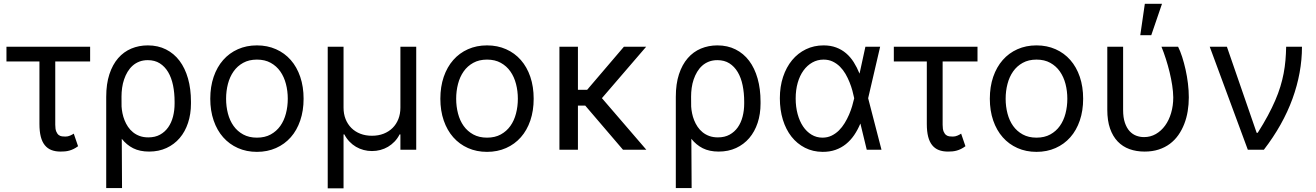

<svg xmlns="http://www.w3.org/2000/svg" viewBox="-20 -793 6973 1017"><path d="M457.4 -467.3H272.7V-132.1Q272.7 -108.7 278.1 -96.1Q283.4 -83.5 291.4 -77.6Q299.4 -71.7 308.8 -70.7Q318.2 -69.6 326.7 -69.6Q339.5 -69.6 351.4 -74.8Q363.3 -79.9 370.7 -85.2L393.5 -18.5Q381.4 -9.6 369.7 -3.9Q358 1.8 346.8 4.8Q335.6 7.8 324.2 8.9Q312.9 9.9 301.1 9.9Q273.4 9.9 252.5 1.8Q231.5 -6.4 217.3 -24Q203.1 -41.5 196 -69.2Q188.9 -96.9 188.9 -136.4V-467.3H14.2V-545.5H457.4Z M542.6 -279.8Q542.6 -348.7 559.5 -399.9Q576.3 -451 605.8 -484.9Q635.3 -518.8 675.6 -535.7Q715.9 -552.6 762.8 -552.6Q816.8 -552.6 859.2 -531.2Q901.6 -509.9 930.9 -471.1Q960.2 -432.2 975.9 -377.1Q991.5 -322.1 991.5 -254.3V-244.3Q991.5 -188.9 976 -142.2Q960.6 -95.5 931.8 -61.8Q903.1 -28.1 862 -9.1Q821 9.9 769.9 9.9Q720.5 9.9 685.4 -7.8Q650.2 -25.6 625 -57.9L626.4 203.1H542.6ZM623.9 -228.7Q625 -211.6 628.7 -193Q632.5 -174.4 639.7 -156.1Q647 -137.8 658 -121.4Q669 -105.1 684.5 -92.5Q699.9 -79.9 720 -72.6Q740.1 -65.3 765.6 -65.3Q801.5 -65.3 827.6 -79.7Q853.7 -94.1 870.9 -118.6Q888.1 -143.1 896.5 -175.6Q904.8 -208.1 904.8 -244.3V-254.3Q904.8 -301.1 896.5 -341.4Q888.1 -381.7 870.6 -411.2Q853 -440.7 826.3 -457.6Q799.7 -474.4 762.8 -474.4Q737.9 -474.4 717.9 -466.6Q697.8 -458.8 682.4 -445Q666.9 -431.1 655.7 -412.5Q644.5 -393.8 637.3 -372.3Q630 -350.9 626.8 -327.6Q623.6 -304.3 623.6 -281.2Z M1340.9 11.4Q1285.5 11.4 1240.1 -8.9Q1194.6 -29.1 1162.1 -65.9Q1129.6 -102.6 1111.7 -154.7Q1093.8 -206.7 1093.8 -269.9Q1093.8 -333.8 1111.7 -386Q1129.6 -438.2 1162.1 -475.1Q1194.6 -512.1 1240.1 -532.3Q1285.5 -552.6 1340.9 -552.6Q1396.3 -552.6 1441.9 -532.3Q1487.6 -512.1 1520.1 -475.1Q1552.6 -438.2 1570.3 -386Q1588.1 -333.8 1588.1 -269.9Q1588.1 -206.7 1570.3 -154.7Q1552.6 -102.6 1520.1 -65.9Q1487.6 -29.1 1441.9 -8.9Q1396.3 11.4 1340.9 11.4ZM1340.9 -63.9Q1383.2 -63.9 1413.9 -80.8Q1444.6 -97.7 1464.7 -125.9Q1484.7 -154.1 1494.5 -191.6Q1504.3 -229 1504.3 -269.9Q1504.3 -311.1 1494.5 -348.5Q1484.7 -386 1464.7 -414.6Q1444.6 -443.2 1413.9 -460.2Q1383.2 -477.3 1340.9 -477.3Q1299 -477.3 1268.1 -460.2Q1237.2 -443.2 1217.2 -414.6Q1197.1 -386 1187.3 -348.5Q1177.6 -311.1 1177.6 -269.9Q1177.6 -229 1187.3 -191.6Q1197.1 -154.1 1217.2 -125.9Q1237.2 -97.7 1268.1 -80.8Q1299 -63.9 1340.9 -63.9Z M1715.9 -545.5H1799.7V-223Q1799.7 -189.6 1810.5 -162.3Q1821.4 -134.9 1841.1 -115.2Q1860.8 -95.5 1888.5 -84.7Q1916.2 -73.9 1950.3 -73.9Q1984.4 -73.9 2012.3 -84.9Q2040.1 -95.9 2059.8 -115.6Q2079.5 -135.3 2090.2 -162.6Q2100.9 -190 2100.9 -223V-545.5H2184.7V0H2100.9V-81H2096.6Q2085.6 -59.3 2069.8 -43Q2054 -26.6 2035.2 -15.4Q2016.3 -4.3 1994.7 1.4Q1973 7.1 1950.3 7.1Q1927.6 7.1 1906.1 1.4Q1884.6 -4.3 1865.6 -15.4Q1846.6 -26.6 1831 -43Q1815.3 -59.3 1804 -81H1799.7V204.5H1715.9Z M2559.7 11.4Q2504.3 11.4 2458.8 -8.9Q2413.4 -29.1 2380.9 -65.9Q2348.4 -102.6 2330.4 -154.7Q2312.5 -206.7 2312.5 -269.9Q2312.5 -333.8 2330.4 -386Q2348.4 -438.2 2380.9 -475.1Q2413.4 -512.1 2458.8 -532.3Q2504.3 -552.6 2559.7 -552.6Q2615.1 -552.6 2660.7 -532.3Q2706.3 -512.1 2738.8 -475.1Q2771.3 -438.2 2789.1 -386Q2806.8 -333.8 2806.8 -269.9Q2806.8 -206.7 2789.1 -154.7Q2771.3 -102.6 2738.8 -65.9Q2706.3 -29.1 2660.7 -8.9Q2615.1 11.4 2559.7 11.4ZM2559.7 -63.9Q2601.9 -63.9 2632.6 -80.8Q2663.4 -97.7 2683.4 -125.9Q2703.5 -154.1 2713.2 -191.6Q2723 -229 2723 -269.9Q2723 -311.1 2713.2 -348.5Q2703.5 -386 2683.4 -414.6Q2663.4 -443.2 2632.6 -460.2Q2601.9 -477.3 2559.7 -477.3Q2517.8 -477.3 2486.9 -460.2Q2456 -443.2 2435.9 -414.6Q2415.8 -386 2406.1 -348.5Q2396.3 -311.1 2396.3 -269.9Q2396.3 -229 2406.1 -191.6Q2415.8 -154.1 2435.9 -125.9Q2456 -97.7 2486.9 -80.8Q2517.8 -63.9 2559.7 -63.9Z M3041.2 -317.5H3090.2L3284.8 -545.5H3402.7L3168.3 -273.1L3403.4 0H3279.8L3079.9 -233.7H3041.2V0H2943.2V-545.5H3041.2Z M3559.7 -279.8Q3559.7 -348.7 3576.5 -399.9Q3593.4 -451 3622.9 -484.9Q3652.3 -518.8 3692.6 -535.7Q3733 -552.6 3779.8 -552.6Q3833.8 -552.6 3876.2 -531.2Q3918.7 -509.9 3948 -471.1Q3977.3 -432.2 3992.9 -377.1Q4008.5 -322.1 4008.5 -254.3V-244.3Q4008.5 -188.9 3993.1 -142.2Q3977.6 -95.5 3948.9 -61.8Q3920.1 -28.1 3879.1 -9.1Q3838.1 9.9 3786.9 9.9Q3737.6 9.9 3702.4 -7.8Q3667.3 -25.6 3642 -57.9L3643.5 203.1H3559.7ZM3641 -228.7Q3642 -211.6 3645.8 -193Q3649.5 -174.4 3656.8 -156.1Q3664.1 -137.8 3675.1 -121.4Q3686.1 -105.1 3701.5 -92.5Q3717 -79.9 3737 -72.6Q3757.1 -65.3 3782.7 -65.3Q3818.5 -65.3 3844.6 -79.7Q3870.7 -94.1 3888 -118.6Q3905.2 -143.1 3913.5 -175.6Q3921.9 -208.1 3921.9 -244.3V-254.3Q3921.9 -301.1 3913.5 -341.4Q3905.2 -381.7 3887.6 -411.2Q3870 -440.7 3843.4 -457.6Q3816.8 -474.4 3779.8 -474.4Q3755 -474.4 3734.9 -466.6Q3714.8 -458.8 3699.4 -445Q3683.9 -431.1 3672.8 -412.5Q3661.6 -393.8 3654.3 -372.3Q3647 -350.9 3643.8 -327.6Q3640.6 -304.3 3640.6 -281.2Z M4336.6 11.4Q4285.5 11 4243.8 -10.3Q4202.1 -31.6 4172.4 -69.2Q4142.8 -106.9 4126.8 -158.7Q4110.8 -210.6 4110.8 -272.7Q4110.8 -334.2 4127.8 -385.7Q4144.9 -437.1 4175.6 -474.3Q4206.3 -511.4 4248.9 -532Q4291.5 -552.6 4342.3 -552.6Q4379.6 -552.6 4409.1 -541.5Q4438.6 -530.5 4461.6 -510.8Q4484.7 -491.1 4502.1 -463.6Q4519.5 -436.1 4532.7 -403.4H4533L4563.9 -545.5H4642L4578.5 -272.7L4649.1 0H4571L4537.6 -137.8H4536.9Q4523.1 -104.8 4504.3 -77.2Q4485.4 -49.7 4460.8 -29.8Q4436.1 -9.9 4405.2 0.9Q4374.3 11.7 4336.6 11.4ZM4504.3 -274.1Q4500.7 -291.5 4494.9 -313.2Q4489 -334.9 4479.9 -357.4Q4470.9 -380 4458.5 -401.5Q4446 -422.9 4429.2 -439.8Q4412.3 -456.7 4390.8 -467Q4369.3 -477.3 4342.3 -477.3Q4310 -477.3 4282.8 -462Q4255.7 -446.7 4236 -419.6Q4216.3 -392.4 4205.4 -354.6Q4194.6 -316.8 4194.6 -271.3Q4194.6 -226.9 4204.9 -188.9Q4215.2 -150.9 4233.8 -123.2Q4252.5 -95.5 4278.6 -79.7Q4304.7 -63.9 4336.6 -63.9Q4362.9 -63.9 4384.6 -74.4Q4406.2 -84.9 4423.5 -101.9Q4440.7 -119 4454 -140.8Q4467.3 -162.6 4477.3 -185.7Q4487.2 -208.8 4493.8 -231.2Q4500.4 -253.6 4504.3 -271.3L4504.6 -272.7Z M5157.7 -467.3H4973V-132.1Q4973 -108.7 4978.3 -96.1Q4983.7 -83.5 4991.7 -77.6Q4999.6 -71.7 5009.1 -70.7Q5018.5 -69.6 5027 -69.6Q5039.8 -69.6 5051.7 -74.8Q5063.6 -79.9 5071 -85.2L5093.8 -18.5Q5081.7 -9.6 5070 -3.9Q5058.2 1.8 5047.1 4.8Q5035.9 7.8 5024.5 8.9Q5013.1 9.9 5001.4 9.9Q4973.7 9.9 4952.8 1.8Q4931.8 -6.4 4917.6 -24Q4903.4 -41.5 4896.3 -69.2Q4889.2 -96.9 4889.2 -136.4V-467.3H4714.5V-545.5H5157.7Z M5470.2 11.4Q5414.8 11.4 5369.3 -8.9Q5323.9 -29.1 5291.4 -65.9Q5258.9 -102.6 5240.9 -154.7Q5223 -206.7 5223 -269.9Q5223 -333.8 5240.9 -386Q5258.9 -438.2 5291.4 -475.1Q5323.9 -512.1 5369.3 -532.3Q5414.8 -552.6 5470.2 -552.6Q5525.6 -552.6 5571.2 -532.3Q5616.8 -512.1 5649.3 -475.1Q5681.8 -438.2 5699.6 -386Q5717.3 -333.8 5717.3 -269.9Q5717.3 -206.7 5699.6 -154.7Q5681.8 -102.6 5649.3 -65.9Q5616.8 -29.1 5571.2 -8.9Q5525.6 11.4 5470.2 11.4ZM5470.2 -63.9Q5512.4 -63.9 5543.1 -80.8Q5573.9 -97.7 5593.9 -125.9Q5614 -154.1 5623.8 -191.6Q5633.5 -229 5633.5 -269.9Q5633.5 -311.1 5623.8 -348.5Q5614 -386 5593.9 -414.6Q5573.9 -443.2 5543.1 -460.2Q5512.4 -477.3 5470.2 -477.3Q5428.3 -477.3 5397.4 -460.2Q5366.5 -443.2 5346.4 -414.6Q5326.3 -386 5316.6 -348.5Q5306.8 -311.1 5306.8 -269.9Q5306.8 -229 5316.6 -191.6Q5326.3 -154.1 5346.4 -125.9Q5366.5 -97.7 5397.4 -80.8Q5428.3 -63.9 5470.2 -63.9Z M5929 -545.5V-210.2Q5929 -170.5 5938.4 -142.9Q5947.8 -115.4 5963.2 -98.5Q5978.7 -81.7 5998.6 -74.2Q6018.5 -66.8 6039.8 -66.8Q6073.9 -66.8 6102.3 -83.1Q6130.7 -99.4 6151.3 -127.7Q6171.9 -155.9 6183.2 -194.4Q6194.6 -233 6194.6 -277Q6194.2 -307.5 6188.9 -341.8Q6183.6 -376.1 6175.1 -411.2Q6166.5 -446.4 6155.5 -480.8Q6144.5 -515.3 6132.1 -545.5H6220.2Q6231.5 -523.1 6241.7 -491.7Q6251.8 -460.2 6259.8 -424.5Q6267.8 -388.8 6272.4 -350.9Q6277 -312.9 6277 -277Q6277 -239.7 6271.1 -204Q6265.3 -168.3 6252.8 -136.4Q6240.4 -104.4 6221.6 -77.6Q6202.8 -50.8 6176.7 -31.2Q6150.6 -11.7 6117.2 -0.9Q6083.8 9.9 6042.6 9.9Q5998.9 9.9 5962.7 -3.2Q5926.5 -16.3 5900.4 -43.5Q5874.3 -70.7 5859.7 -112.4Q5845.2 -154.1 5845.2 -211.6V-545.5ZM6044 -772.7H6134.9L6078.1 -606.5H6019.9Z M6387.8 -545.5H6478.7L6636.4 -89.5H6642Q6672.6 -137.8 6695.3 -180Q6718 -222.3 6734.6 -260.7Q6751.1 -299 6761.9 -334.3Q6772.7 -369.7 6779.3 -404.3Q6785.9 -438.9 6788.9 -473.7Q6791.9 -508.5 6792.6 -545.5H6876.4Q6876.4 -408.4 6826.2 -270.1Q6775.9 -131.7 6674.7 0H6589.5Z"/></svg>

Font: Interop
Style: Regular
Weight: 400
Designer: Rasmus Andersson, Google, Jang Haemin
Foundry: jhaemin
Version: Version 1.008